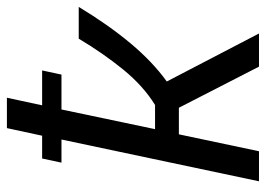

<svg xmlns="http://www.w3.org/2000/svg" viewBox="-127 -643 770 556"><g transform="rotate(-90 258.0 -365.0)"><path d="M11 0 132 -572H65L77 -628H143L165 -730H253L231 -628H332L320 -572H219L162 -301H232Q287 -335 334 -392.5Q381 -450 424 -522H516Q464 -436 410.5 -372Q357 -308 300 -267L439 0H343L224 -232H147L98 0Z"/></g></svg>

Font: Raleway Medium
Style: Italic
Weight: 500
Italic angle: -12°
Designer: Matt McInerney, Pablo Impallari, Rodrigo Fuenzalida
Foundry: Matt McInerney, Pablo Impallari, Rodrigo Fuenzalida
Version: Version 4.026